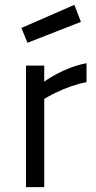

<svg xmlns="http://www.w3.org/2000/svg" viewBox="-20 -770 396 790"><path d="M87 0H162V-363C162 -363 242 -414 336 -432V-510C239 -492 162 -434 162 -434V-500H87ZM68 -655 93 -594 313 -680 286 -750Z"/></svg>

Font: TitilliumText22L
Style: 400 wt
Weight: 400
Designer: Campivisivi
Foundry: Campivisivi
Version: 1.000